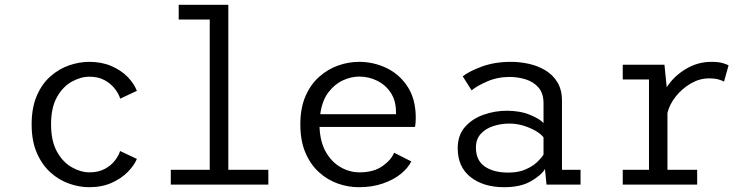

<svg xmlns="http://www.w3.org/2000/svg" viewBox="-20 -770 3140 801"><path d="M352 11Q311 11 268.8 -3.8Q226.5 -18.5 191 -50.2Q155.5 -82 133.8 -131.8Q112 -181.5 112 -251Q112 -321.5 133.8 -371.2Q155.5 -421 191 -452Q226.5 -483 268.8 -497.5Q311 -512 352 -512Q404.5 -512 445.2 -494.2Q486 -476.5 512.8 -448.8Q539.5 -421 551 -391L481.5 -358.5Q475 -379.5 458.5 -400.5Q442 -421.5 415.8 -435.8Q389.5 -450 353.5 -450Q317 -450 279.8 -429.5Q242.5 -409 217.8 -365.2Q193 -321.5 193 -251Q193 -181.5 217.8 -137.2Q242.5 -93 279.8 -72Q317 -51 353.5 -51Q390 -51 416.5 -65Q443 -79 459 -99.8Q475 -120.5 481 -140L551 -107Q540 -80 513.2 -52.8Q486.5 -25.5 445.8 -7.2Q405 11 352 11Z M692.5 0V-61.5H855V-688.5H725.5V-750H932.5V-61.5H1099.5V0Z M1476 11Q1433 11 1390 -4Q1347 -19 1311.5 -50.8Q1276 -82.5 1254.5 -132.2Q1233 -182 1233 -251Q1233 -320 1254.8 -369.5Q1276.5 -419 1312.5 -450.5Q1348.5 -482 1391.5 -497Q1434.5 -512 1478 -512Q1539 -512 1593 -486Q1647 -460 1680.8 -408Q1714.5 -356 1714.5 -278.5Q1714.5 -270 1713.8 -259Q1713 -248 1711.5 -240.5H1313Q1315.5 -177 1340 -135Q1364.5 -93 1401.8 -72Q1439 -51 1479.5 -51Q1540 -51 1576.8 -77.8Q1613.5 -104.5 1624 -133L1696 -96.5Q1682.5 -69.5 1652.8 -45Q1623 -20.5 1578.2 -4.8Q1533.5 11 1476 11ZM1478.5 -450.5Q1444.5 -450.5 1410 -434.5Q1375.5 -418.5 1349.5 -384Q1323.5 -349.5 1316 -293.5H1632V-303Q1632 -350 1610.2 -383Q1588.5 -416 1553.5 -433.2Q1518.5 -450.5 1478.5 -450.5Z M2083.5 11Q1997 11 1943.2 -31.2Q1889.5 -73.5 1889.5 -151.5Q1889.5 -206 1920 -240.5Q1950.5 -275 1997.8 -291.5Q2045 -308 2094 -308Q2150 -308 2191.5 -290.8Q2233 -273.5 2247.5 -256.5V-339Q2247.5 -380.5 2226.8 -404.5Q2206 -428.5 2173.5 -438.8Q2141 -449 2105.5 -449Q2055 -449 2011.5 -429.8Q1968 -410.5 1947.5 -393L1910.5 -451.5Q1936.5 -472.5 1990 -492.2Q2043.5 -512 2112 -512Q2148.5 -512 2186 -503.8Q2223.5 -495.5 2255 -476.8Q2286.5 -458 2305.5 -426.8Q2324.5 -395.5 2324.5 -349.5V-61.5H2402V0H2260L2253.5 -65Q2239.5 -40 2196 -14.5Q2152.5 11 2083.5 11ZM2100.5 -50Q2142.5 -50 2172.2 -63Q2202 -76 2220.5 -93.5Q2239 -111 2247.5 -125V-197Q2237.5 -210.5 2215 -223.8Q2192.5 -237 2163.5 -245.8Q2134.5 -254.5 2105.5 -254.5Q2070.5 -254.5 2038.5 -244.2Q2006.5 -234 1986 -211.8Q1965.5 -189.5 1965.5 -154.5Q1965.5 -101 2002.2 -75.5Q2039 -50 2100.5 -50Z M2578 0V-61.5H2687.5V-438.5H2578V-500H2752L2761.5 -406Q2791 -452 2840.8 -482Q2890.5 -512 2947.5 -512Q2979 -512 2996 -506.5Q3013 -501 3019.5 -497.5L3000.5 -429.5Q2995.5 -433 2979.5 -438Q2963.5 -443 2937.5 -443Q2898.5 -443 2862 -421.8Q2825.5 -400.5 2799.2 -367.5Q2773 -334.5 2764.5 -299V-61.5H2888.5V0Z"/></svg>

Font: Trispace Light
Style: Regular
Weight: 300
Designer: Tyler Finck
Foundry: Etcetera Type Company
Version: Version 1.210; ttfautohint (v1.8.3)